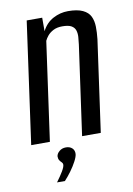

<svg xmlns="http://www.w3.org/2000/svg" viewBox="-78 -554 531 769"><g transform="rotate(-10 187.0 -169.0)"><path d="M15 0 84 -495H147V-440Q163 -472 192 -487.5Q221 -503 253 -503Q291 -503 313 -492.5Q335 -482 343.5 -464Q352 -446 352.5 -422.5Q353 -399 350 -372L298 0H222L273 -364Q275 -379 276 -394Q277 -409 273 -421Q269 -433 257 -440Q245 -447 220 -447Q198 -447 183 -439Q168 -431 159.5 -420.5Q151 -410 147 -401L91 0ZM91 165Q108 142 118 125Q128 108 128 99Q128 93 123.5 89Q119 85 115 79Q111 73 111 63Q112 52 123 42.5Q134 33 150 33Q166 33 175.5 42Q185 51 184 66Q183 77 173.5 95Q164 113 150.5 131.5Q137 150 123 165Z"/></g></svg>

Font: Alumni Sans Thin Medium
Style: Italic
Weight: 500
Italic angle: -8°
Version: Version 1.016